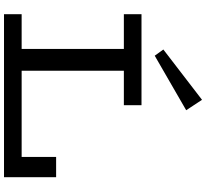

<svg xmlns="http://www.w3.org/2000/svg" viewBox="-55 -973 1028 958"><g transform="rotate(90 459.0 -494.0)"><path d="M51 0V-88H763V-260H864V0ZM224 -49V-631H333V-49ZM51 -598V-686H505V-598ZM258 -752 227 -795 478 -988 530 -909Z"/></g></svg>

Font: BioRhyme SemiExpanded
Style: Regular
Weight: 400
Width: 6
Designer: Aoife Mooney
Foundry: Aoife Mooney Type
Version: Version 1.600;gftools[0.9.33]